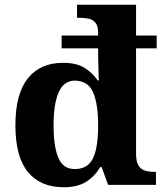

<svg xmlns="http://www.w3.org/2000/svg" viewBox="-20 -780 695 810"><path d="M249 10Q151 10 98 -54Q45 -118 45 -251Q45 -384 97.5 -449.5Q150 -515 246 -515Q302.2 -515 336.1 -494Q370 -473 392 -441H398Q396 -447 396 -460Q396 -473 395.5 -489.2Q395 -505.4 394.5 -521.2Q394 -537 394 -550V-576H240V-630H394V-644Q394 -670.5 382.5 -684.3Q371 -698 353 -701.5Q335 -705 313 -705H305V-760H554V-630H641V-576H554V-131.3Q554 -100.7 563 -83.8Q572 -67 589.5 -61Q607 -55 630 -55H638V0H436L409 -75H402.2Q381 -37 344 -13.5Q307 10 249 10ZM296 -67Q333 -67 354.5 -87.5Q376 -108 385 -149.5Q394 -191 394 -253Q394 -339.9 373.2 -389.5Q352.4 -439 295.3 -440Q248 -439 227 -389.7Q206 -340.5 206 -251.2Q206 -161 226.5 -113.5Q247 -66 296 -67Z"/></svg>

Font: Noto Serif Hentaigana EL
Style: Regular
Weight: 400
Designer: Kazuhiro Yamada
Foundry: nipponia
Version: Version 1.000